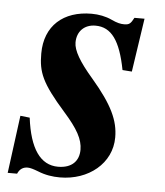

<svg xmlns="http://www.w3.org/2000/svg" viewBox="-42 -500 472 550"><g transform="rotate(5 194.5 -224.5)"><path d="M352 -461H323C314 -444 310 -440 295 -440C285 -440 275 -442 258 -450C241 -458 220 -462 200 -462C119 -462 66 -416 66 -336C66 -282 78 -252 146 -175C186 -130 202 -101 202 -71C202 -39 182 -17 142 -17C91 -17 60 -62 49 -150L22 -153L0 13H27C33 -1 43 -7 56 -7C63 -7 73 -4 86 1C108 10 129 13 150 13C232 13 298 -40 298 -115C298 -163 278 -207 218 -277C179 -322 161 -353 161 -376C161 -408 182 -429 214 -429C260 -429 286 -392 302 -309L329 -307Z"/></g></svg>

Font: XITS
Style: Bold Italic
Weight: 700
Italic angle: -16.33°
Designer: MicroPress Inc., with final additions and corrections provided by Coen Hoffman, Elsevier (retired)
Version: Version 1.302